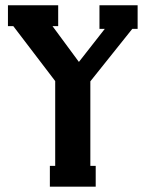

<svg xmlns="http://www.w3.org/2000/svg" viewBox="-20 -700 546 720"><path d="M496.1 -680.2V-591.8H476.1L318.8 -395V-78.1H338.9V0H167V-78.1H187V-396L29.8 -602.1H9.8V-680.2H198.2V-602.1H176.8L275.9 -467.8L373 -591.8H353V-680.2Z"/></svg>

Font: Margherita Black
Style: Regular
Weight: 900
Designer: James Puckett
Foundry: Dunwich Type Founders
Version: Version 1.008;hotconv 1.0.109;makeotfexe 2.5.65596